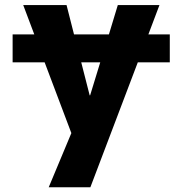

<svg xmlns="http://www.w3.org/2000/svg" viewBox="-20 -540 739 779"><path d="M31.2 -287.1V-400.4H119.1L74.2 -519.5H250L280.3 -400.4H421.9L458 -519.5H627L582 -400.4H668.9V-287.1H539.1L346.7 219.7H177.7L269.5 0L161.1 -287.1ZM309.6 -287.1 343.8 -153.3H345.7L386.7 -287.1Z"/></svg>

Font: GenEi M Gothic v2 Heavy
Style: Regular
Weight: 800
Version: Version 2.0